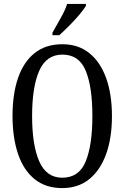

<svg xmlns="http://www.w3.org/2000/svg" viewBox="-20 -951 637 981"><path d="M298 10Q213 10 156.5 -36Q100 -82 72 -165Q44 -248 44 -359Q44 -470 72 -552Q100 -634 156.5 -679.5Q213 -725 299 -725Q380 -725 436.5 -679.5Q493 -634 522.5 -551.5Q552 -469 552 -358Q552 -247 522.5 -164.5Q493 -82 436.5 -36Q380 10 298 10ZM298 -43Q384 -43 418 -126.5Q452 -210 452 -358Q452 -507 418 -589.5Q384 -672 299 -672Q217 -672 180.5 -589.5Q144 -507 144 -358Q144 -210 180.5 -126.5Q217 -43 298 -43ZM248 -784Q269 -822 290.5 -859.5Q312 -897 323 -931H419V-921Q409 -904 386 -876.5Q363 -849 335 -821Q307 -793 283 -771H248Z"/></svg>

Font: Noto Serif Ethiopic ExtraCondensed
Style: Regular
Weight: 400
Width: 2
Designer: Monotype Design Team
Foundry: Monotype Imaging Inc.
Version: Version 2.102; ttfautohint (v1.8.4.7-5d5b)